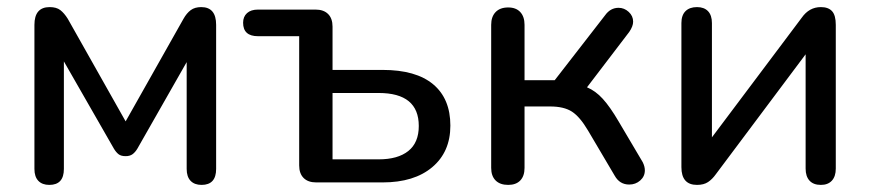

<svg xmlns="http://www.w3.org/2000/svg" viewBox="-20 -514 2453 541"><path d="M77 -38V-444Q77 -494 120 -494Q139 -494 150 -485.5Q161 -477 171 -461L334 -172L497 -461Q506 -477 517.5 -485.5Q529 -494 547 -494Q589 -494 589 -444V-38Q589 7 548 7Q528 7 517 -4.5Q506 -16 506 -38V-339L367 -95Q361 -85 353.5 -79.5Q346 -74 334 -74Q321 -74 314 -79.5Q307 -85 301 -95L160 -341V-38Q160 7 119 7Q99 7 88 -4.5Q77 -16 77 -38Z M823 -48V-412H707Q665 -412 665 -450Q665 -467 676 -477Q687 -487 707 -487H869Q892 -487 904.5 -474.5Q917 -462 917 -439V-317H1058Q1152 -317 1200.5 -276.5Q1249 -236 1249 -160Q1249 -86 1198 -43Q1147 0 1058 0H871Q848 0 835.5 -12.5Q823 -25 823 -48ZM1160 -159Q1160 -252 1047 -252H917V-65H1047Q1101 -65 1130.5 -88.5Q1160 -112 1160 -159Z M1364 -41V-444Q1364 -467 1376.5 -480Q1389 -493 1412 -493Q1434 -493 1446 -480Q1458 -467 1458 -444V-288H1543L1685 -471Q1700 -492 1723 -492Q1739 -492 1751.5 -480.5Q1764 -469 1764 -453Q1764 -440 1753 -424L1634 -268Q1658 -258 1678.5 -235.5Q1699 -213 1723 -172L1791 -57Q1797 -45 1797 -34Q1797 -17 1784 -5.5Q1771 6 1753 6Q1726 6 1712 -19L1637 -146Q1614 -185 1591.5 -199.5Q1569 -214 1530 -214H1458V-41Q1458 -18 1446 -5.5Q1434 7 1412 7Q1389 7 1376.5 -5.5Q1364 -18 1364 -41Z M1900 -43V-449Q1900 -471 1911.5 -482.5Q1923 -494 1944 -494Q1964 -494 1975 -482.5Q1986 -471 1986 -449V-127L2239 -464Q2260 -494 2293 -494Q2314 -494 2324.5 -482.5Q2335 -471 2335 -444V-39Q2335 -17 2324 -5Q2313 7 2293 7Q2272 7 2261 -5Q2250 -17 2250 -39V-361L1997 -23Q1987 -9 1975 -1Q1963 7 1944 7Q1900 7 1900 -43Z"/></svg>

Font: SN Pro
Style: Regular
Weight: 400
Designer: Tobias Whetton
Foundry: Supernotes
Version: Version 1.003